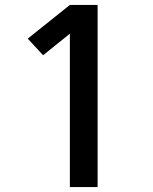

<svg xmlns="http://www.w3.org/2000/svg" viewBox="-20 -755 616 775"><path d="M262 0H374V-735H262L92 -599L154 -532L262 -619Z"/></svg>

Font: Iosevka Sparkle Semibold
Style: Regular
Weight: 600
Designer: Belleve Invis
Foundry: Belleve Invis
Version: Version 4.5.0; ttfautohint (v1.8.3)